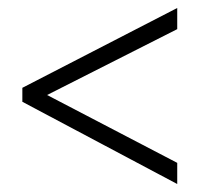

<svg xmlns="http://www.w3.org/2000/svg" viewBox="-20 -597 501 481"><path d="M424 -136V-189L98 -359L424 -524V-577L36 -377V-342Z"/></svg>

Font: Noto Sans Hebrew Condensed Light
Style: Regular
Weight: 300
Width: 3
Designer: Monotype Design Team
Foundry: Monotype Imaging Inc.
Version: Version 2.004